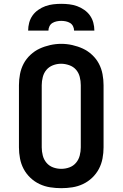

<svg xmlns="http://www.w3.org/2000/svg" viewBox="-20 -975 640 1003"><path d="M300 8Q271 8 242 3.5Q213 -1 186.5 -13.5Q160 -26 138.5 -46.5Q117 -67 103.5 -92.5Q90 -118 84.5 -147Q79 -176 79 -205V-530Q79 -559 84.5 -588Q90 -617 103.5 -642.5Q117 -668 139 -688.5Q161 -709 187 -721Q213 -733 242 -739.5Q271 -746 300 -746Q329 -746 358 -739.5Q387 -733 413 -721Q439 -709 461 -688.5Q483 -668 496.5 -642.5Q510 -617 515.5 -588Q521 -559 521 -530V-205Q521 -176 515.5 -147Q510 -118 496.5 -92.5Q483 -67 461.5 -46.5Q440 -26 413.5 -13.5Q387 -1 358 3.5Q329 8 300 8ZM300 -93Q322 -93 342.5 -100.5Q363 -108 377 -124.5Q391 -141 396.5 -162.5Q402 -184 402 -205V-530Q402 -552 396.5 -573.5Q391 -595 377 -611Q363 -627 341.5 -634.5Q320 -642 299 -642Q277 -642 256.5 -634Q236 -626 222.5 -610Q209 -594 203.5 -572.5Q198 -551 198 -530V-205Q198 -184 203.5 -162.5Q209 -141 223 -124.5Q237 -108 257.5 -100.5Q278 -93 300 -93ZM127 -815Q127 -836 132.5 -856.5Q138 -877 150 -894Q162 -911 180 -923.5Q198 -936 217.5 -943Q237 -950 258 -952.5Q279 -955 300 -955Q321 -955 342 -952.5Q363 -950 382.5 -943Q402 -936 420 -923.5Q438 -911 450 -894Q462 -877 467.5 -856.5Q473 -836 473 -815H367Q367 -827 361.5 -838Q356 -849 346 -855Q336 -861 324 -863.5Q312 -866 300 -866Q288 -866 276 -863.5Q264 -861 254 -855Q244 -849 238.5 -838Q233 -827 233 -815Z"/></svg>

Font: Iosevka Curly Slab Extended
Style: Bold
Weight: 700
Width: 7
Monospace: yes
Designer: Belleve Invis
Foundry: Belleve Invis
Version: Version 11.1.0; ttfautohint (v1.8.3)